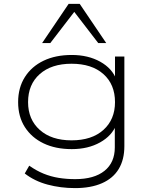

<svg xmlns="http://www.w3.org/2000/svg" viewBox="-20 -777 772 985"><path d="M365 188Q291 188 224 170Q157 152 107 113L130 73Q167 99 204 114Q241 129 281 135.5Q321 142 366 142Q463 142 516 99.5Q569 57 569 -21V-138H577Q555 -81 493.5 -46.5Q432 -12 348 -12Q265 -12 203.5 -41.5Q142 -71 107.5 -125Q73 -179 73 -253Q73 -327 107.5 -381.5Q142 -436 203.5 -465.5Q265 -495 348 -495Q432 -495 494 -460.5Q556 -426 578 -367H570V-487H618V-27Q618 42 589 90Q560 138 503 163Q446 188 365 188ZM347 -57Q451 -57 510.5 -110.5Q570 -164 570 -253Q570 -344 510.5 -397Q451 -450 347 -450Q244 -450 184 -397Q124 -344 124 -253Q124 -164 184 -110.5Q244 -57 347 -57ZM196 -556 332 -757H389L525 -556H484L361 -716L238 -556Z"/></svg>

Font: Nunito Sans 10pt Expanded ExtraLight
Style: Regular
Weight: 250
Width: 7
Designer: Vernon Adams
Foundry: Vernon Adams
Version: Version 3.101;gftools[0.9.27]